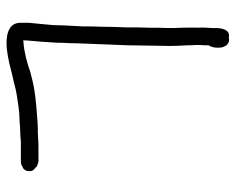

<svg xmlns="http://www.w3.org/2000/svg" viewBox="-87 -614 723 589"><g transform="rotate(90 274.5 -319.5)"><path d="M50 -20C50 18 92 25 130 21C160 18 188 10 216 3C234 0 249 -6 269 -9C295 -13 322 -18 350 -18C362 -19 373 -20 383 -20C393 -20 403 -21 414 -22H473C481 -22 487 -23 491 -27C501 -29 506 -40 505 -50C505 -57 501 -63 495 -66C494 -67 493 -68 492 -70C488 -72 484 -74 479 -75C478 -75 476 -76 475 -76H437C426 -76 416 -76 405 -75L385 -74H374C364 -74 352 -73 339 -72C295 -69 252 -65 213 -54L201 -51C173 -41 144 -33 111 -30C108 -30 106 -30 104 -29V-39C107 -69 109 -99 111 -131V-143C112 -161 113 -179 113 -199C115 -248 117 -301 119 -352C119 -377 120 -400 120 -420C120 -440 121 -460 121 -480C121 -497 120 -514 119 -531C119 -540 119 -550 118 -559V-570C119 -580 119 -589 119 -598C126 -608 128 -625 125 -640C125 -642 124 -643 123 -645C120 -654 113 -660 103 -661C100 -661 97 -660 95 -660C71 -665 66 -639 66 -619V-610C65 -595 64 -580 65 -564C64 -549 65 -533 65 -516C66 -503 66 -488 66 -473C65 -453 65 -434 65 -414C64 -393 64 -371 64 -346C63 -320 62 -294 62 -270C61 -249 61 -230 61 -212C60 -192 59 -174 58 -156L57 -121C55 -95 52 -70 50 -47Z"/></g></svg>

Font: Scribbler
Style: Regular
Weight: 400
Designer: Mew Too
Foundry: Cannot Into Space Fonts
Version: Version 1.001